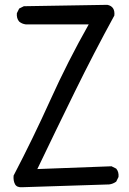

<svg xmlns="http://www.w3.org/2000/svg" viewBox="-20 -782 540 806"><path d="M74.2 3.9Q50.8 5.9 43 -8.8Q35.2 -23.4 37.1 -44.9Q119.1 -202.1 191.9 -363.3Q264.6 -524.4 352.5 -679.7H87.9Q72.3 -681.6 60.5 -691.4Q48.8 -705.1 50.8 -726.6L60.5 -746.1L80.1 -755.9L430.7 -761.7Q463.9 -754.9 460 -716.8Q374 -559.6 294.4 -397.5Q214.8 -235.4 136.7 -72.3L448.2 -84L467.8 -74.2Q479.5 -60.5 477.5 -39.1L467.8 -19.5Q454.1 -9.8 438.5 -7.8Z"/></svg>

Font: NaikaiFont
Style: Regular
Weight: 400
Version: Version 1.67